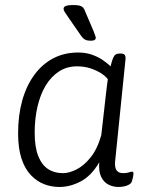

<svg xmlns="http://www.w3.org/2000/svg" viewBox="-20 -738 585 764"><path d="M216 6Q185 6 156 -5Q127 -16 103 -41Q79 -66 65.5 -107Q52 -148 52 -207Q52 -279 68.5 -338Q85 -397 116.5 -440Q148 -483 192 -506Q236 -529 291 -529Q321 -529 345.5 -520.5Q370 -512 389 -499Q408 -486 420 -474Q425 -495 429.5 -506Q434 -517 440 -521Q446 -525 456 -525H460Q473 -525 477 -518.5Q481 -512 479 -498L438 -95Q436 -71 444 -60Q452 -49 470 -49Q484 -49 492.5 -52Q501 -55 505 -55Q508 -55 509.5 -53.5Q511 -52 511 -48Q511 -46 510.5 -41Q510 -36 508.5 -30Q507 -24 505 -17Q503 -9 493.5 -3.5Q484 2 472.5 4Q461 6 453 6Q429 6 410.5 -4Q392 -14 382 -35.5Q372 -57 375 -92Q343 -38 301 -16Q259 6 216 6ZM230 -49Q255 -49 284 -63.5Q313 -78 340 -111Q367 -144 383 -200L402 -367Q404 -381 405.5 -396Q407 -411 409 -423Q399 -436 380.5 -447.5Q362 -459 338.5 -466.5Q315 -474 286 -474Q246 -474 214.5 -453.5Q183 -433 161.5 -397Q140 -361 129 -313Q118 -265 118 -210Q118 -153 132 -117.5Q146 -82 171 -65.5Q196 -49 230 -49ZM343 -576Q333 -576 326 -577.5Q319 -579 313 -584Q307 -589 301 -598L258 -660Q245 -679 239 -688Q233 -697 233 -703Q233 -711 242.5 -714.5Q252 -718 270 -718Q288 -718 297 -715.5Q306 -713 311 -707.5Q316 -702 319 -692L352 -615Q356 -604 358.5 -597.5Q361 -591 361 -587Q361 -582 356.5 -579Q352 -576 343 -576Z"/></svg>

Font: Asap Light
Style: Italic
Weight: 300
Italic angle: -6°
Designer: Pablo Cosgaya
Foundry: Omnibus-Type
Version: Version 3.001